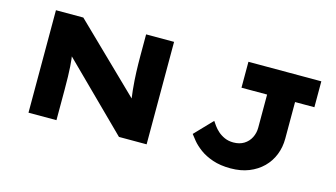

<svg xmlns="http://www.w3.org/2000/svg" viewBox="-81 -978 2218 1267"><g transform="rotate(15 1027.5 -345.0)"><path d="M167 0V-700H354L834 -234L803 -244Q797 -286 793.5 -321Q790 -356 788 -386Q786 -416 785 -443Q784 -470 783.5 -497Q783 -524 783 -553V-700H974V0H785L279 -500L338 -483Q341 -470 344 -453.5Q347 -437 349.5 -415.5Q352 -394 354 -365Q356 -336 357 -297Q358 -258 358 -208V0ZM1549 10Q1479 10 1426.5 -8Q1374 -26 1338.5 -52.5Q1303 -79 1281.5 -105Q1260 -131 1250 -145L1365 -265Q1373 -253 1385.5 -235.5Q1398 -218 1417 -201Q1436 -184 1462.5 -172Q1489 -160 1523 -160Q1565 -160 1595 -178.5Q1625 -197 1641 -228.5Q1657 -260 1657 -297V-523H1482V-700H1980V-523H1848V-273Q1848 -214 1827.5 -162.5Q1807 -111 1768 -72.5Q1729 -34 1674 -12Q1619 10 1549 10Z"/></g></svg>

Font: Lexend Zetta ExtraBold
Style: Regular
Weight: 800
Designer: Bonnie Shaver-Troup, Thomas Jockin
Foundry: Lexend
Version: Version 1.007